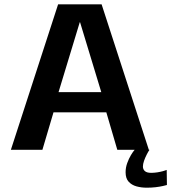

<svg xmlns="http://www.w3.org/2000/svg" viewBox="-20 -696 796 892"><path d="M30.5 0H177L228.5 -174H474L525 0H671.5L452 -676H250ZM252 -268 350.5 -592.5H352L450.5 -268ZM661.5 176Q683 176 702.5 173.8Q722 171.5 736.5 168.2Q751 165 755.5 163.5L754.5 93.5Q749 96 737 99.2Q725 102.5 710.2 104.8Q695.5 107 682 107Q662.5 107 653.2 99Q644 91 644 77.5Q644 66 649.2 51Q654.5 36 661.8 21.8Q669 7.5 674.5 0H605.5Q598 8.5 588.2 24.8Q578.5 41 571 61.8Q563.5 82.5 563.5 104.5Q563.5 132.5 577.5 148Q591.5 163.5 614 169.8Q636.5 176 661.5 176Z"/></svg>

Font: Anybody Thin SemiBold
Style: Regular
Weight: 600
Version: Version 1.113;gftools[0.9.25]